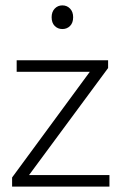

<svg xmlns="http://www.w3.org/2000/svg" viewBox="-20 -694 451 714"><path d="M382 -441 88 -43H387V0H25V-34L314 -427H42V-470H382ZM172 -630Q172 -650 183.5 -662Q195 -674 212 -674Q229 -674 240.5 -662Q252 -650 252 -630Q252 -609 240.5 -597.5Q229 -586 212 -586Q195 -586 183.5 -597.5Q172 -609 172 -630Z"/></svg>

Font: Mukta ExtraLight
Style: Regular
Weight: 275
Designer: Girish Dalvi and Yashodeep Gholap
Foundry: Ek Type
Version: Version 2.538;PS 1.002;hotconv 16.6.51;makeotf.lib2.5.65220;